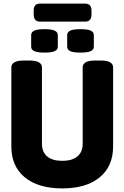

<svg xmlns="http://www.w3.org/2000/svg" viewBox="-20 -1038 691 1066"><path d="M326 8Q192 8 117.5 -53.5Q43 -115 43 -225V-664Q43 -682 60 -692Q77 -702 114 -702H142Q179 -702 196 -692Q213 -682 213 -664V-239Q213 -194 242 -169.5Q271 -145 326 -145Q380 -145 409.5 -169.5Q439 -194 439 -239V-664Q439 -682 455.5 -692Q472 -702 509 -702H537Q575 -702 591.5 -692Q608 -682 608 -664V-225Q608 -115 533.5 -53.5Q459 8 326 8ZM427 -746Q387 -746 370 -754Q353 -762 353 -779V-843Q353 -860 370 -868Q387 -876 427 -876Q466 -876 483.5 -868Q501 -860 501 -843V-779Q501 -762 483.5 -754Q466 -746 427 -746ZM227 -746Q188 -746 170.5 -754Q153 -762 153 -779V-843Q153 -860 170.5 -868Q188 -876 227 -876Q266 -876 283.5 -868Q301 -860 301 -843V-779Q301 -762 283.5 -754Q266 -746 227 -746ZM202 -918Q167 -918 167 -958V-978Q167 -1018 202 -1018H453Q488 -1018 488 -978V-958Q488 -918 453 -918Z"/></svg>

Font: Asap Semi Condensed ExtraBold
Style: Regular
Weight: 800
Width: 4
Designer: Pablo Cosgaya
Foundry: Omnibus-Type
Version: Version 3.001; ttfautohint (v1.8.4.7-5d5b)